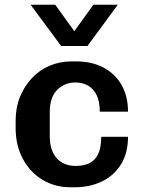

<svg xmlns="http://www.w3.org/2000/svg" viewBox="-20 -780 600 810"><path d="M276 10Q211 10 158.5 -22Q106 -54 76 -110.5Q46 -167 46 -240V-271Q46 -326 64.5 -371.5Q83 -417 115 -451Q147 -485 190 -503Q233 -521 282 -521H301Q368 -521 417.5 -494.5Q467 -468 493.5 -420.5Q520 -373 520 -309H401Q401 -350 388.5 -377Q376 -404 353 -418Q330 -432 298 -432Q252 -432 221 -400.5Q190 -369 190 -308V-205Q190 -145 219.5 -112.5Q249 -80 299 -80Q334 -80 358 -92Q382 -104 394.5 -131Q407 -158 407 -203H520Q520 -135 491 -87.5Q462 -40 411 -15Q360 10 295 10ZM477 -760 349 -586H238L109 -760H213L327 -602H260L374 -760Z"/></svg>

Font: Chivo SemiBold
Style: Regular
Weight: 600
Designer: Hector Gatti
Foundry: Omnibus-Type
Version: Version 2.002